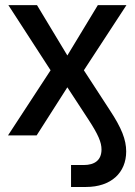

<svg xmlns="http://www.w3.org/2000/svg" viewBox="-20 -536 533 760"><path d="M261.2 204.1H320.3C419.9 204.1 479.5 147.5 479.5 63.5C479.5 17.1 461.4 -29.3 414.6 -100.1L312 -257.8L480.5 -515.6H367.2L246.6 -316.4L126.5 -515.6H13.2L180.2 -257.8L11.7 0H125L246.6 -190.4L329.6 -63.5C369.6 -2.4 381.8 27.8 381.8 55.7C381.8 97.7 355 117.2 311.5 117.2H261.2Z"/></svg>

Font: Inteeer Medium
Style: Regular
Weight: 500
Designer: Rasmus Andersson
Foundry: rsms
Version: Version 4.001;Glyphs 3.4 (3402)